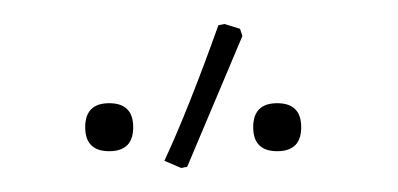

<svg xmlns="http://www.w3.org/2000/svg" viewBox="-20 -680 332 160"><path d="M131 -540 117 -546Q137 -589 162 -659L167 -660L180 -656L182 -650L136 -541ZM91 -574Q91 -554 71 -554Q51 -554 51 -574Q51 -594 71 -594Q91 -594 91 -574ZM231 -574Q231 -554 211 -554Q191 -554 191 -574Q191 -594 211 -594Q231 -594 231 -574Z"/></svg>

Font: Alegreya Sans SC Thin
Style: Regular
Weight: 100
Designer: Juan Pablo del Peral
Foundry: Huerta Tipografica
Version: Version 2.007